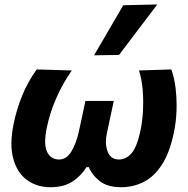

<svg xmlns="http://www.w3.org/2000/svg" viewBox="-20 -808 824 842"><path d="M201.5 13Q142 13 98.5 -18.5Q55 -50 38 -113Q30 -142 30 -178Q30 -219 40.5 -268.5Q53.5 -330.5 77.8 -390Q102 -449.5 141 -503.5L295 -499Q257.5 -446.5 228.2 -380.8Q199 -315 186 -251.5Q178 -214 178 -187Q178 -159 186.5 -142Q202.5 -108.5 239.5 -108.5Q272 -108.5 293.5 -144.5Q315 -180.5 325.5 -230Q333 -263 340.5 -298.8Q348 -334.5 354.5 -365.5H479Q472 -333 464 -295.5Q456 -258 448.5 -222.5Q444.5 -203.5 444.5 -186.5Q444.5 -163.5 452 -143.5Q465 -108.5 501.5 -108.5Q533 -108.5 557 -136.2Q581 -164 596 -235.5Q604.5 -275 607 -323Q608 -341.5 608 -359.5Q608 -388.5 605.5 -417Q601 -463 589.5 -499L731.5 -503.5Q745 -465.5 750.5 -418Q754.5 -383 754.5 -346.5Q754.5 -333.5 754 -320Q752 -270 742 -224.5Q723.5 -136.5 689.2 -84.5Q655 -32.5 609.5 -9.8Q564 13 511 13Q451 13 416.8 -14.2Q382.5 -41.5 369.5 -75H359Q340 -41.5 301.2 -14.2Q262.5 13 201.5 13ZM392.5 -565.5Q425 -621 457 -676Q488.5 -730.5 520.5 -785L670 -788.5Q626.5 -731.5 584.5 -676.2Q542.5 -621 502 -567Z"/></svg>

Font: Heraclito
Style: Bold Italic
Weight: 700
Italic angle: -12°
Designer: Kostas Bartsokas (font) & Cristiano Sobral (main changes)
Foundry: Kostas Bartsokas (font) & Cristiano Sobral (main changes)
Version: Version 1.00;July 8, 2020;FontCreator 13.0.0.2655 64-bit